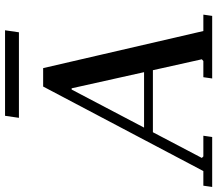

<svg xmlns="http://www.w3.org/2000/svg" viewBox="-93 -791 861 761"><g transform="rotate(-90 337.5 -410.5)"><path d="M175 0H-23L-18 -35H40L375 -670H448L595 -35H660L655 0H407L412 -35H476L483 -41L368 -557H363L92 -41L98 -35H180ZM177 -270H503L498 -235H172ZM259 -821H598L590 -766H251Z"/></g></svg>

Font: Brygada 1918 Medium
Style: Italic
Weight: 500
Italic angle: -8°
Designer: Mateusz Machalski | Borys Kosmynka | Przemek Hoffer
Foundry: NIEPODLEGLA 2018
Version: Version 3.006